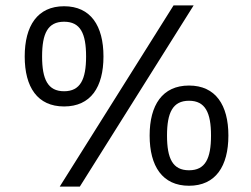

<svg xmlns="http://www.w3.org/2000/svg" viewBox="-20 -687 926 707"><path d="M216 -664C118 -664 71 -592 71 -479C71 -366 118 -295 216 -295C314 -295 361 -366 361 -479C361 -592 314 -664 216 -664ZM216 -351C156 -351 135 -395 135 -479C135 -564 156 -607 216 -607C276 -607 297 -564 297 -479C297 -395 276 -351 216 -351ZM619 -667 200 0H274L693 -667H619ZM676 -3C774 -3 821 -75 821 -188C821 -300 774 -372 676 -372C578 -372 531 -300 531 -188C531 -75 578 -3 676 -3ZM676 -316C736 -316 757 -272 757 -188C757 -103 736 -60 676 -60C616 -60 595 -103 595 -188C595 -272 616 -316 676 -316Z"/></svg>

Font: Maven Pro
Style: Medium
Weight: 500
Designer: Joe Prince
Foundry: Joe Prince
Version: Version 1.003